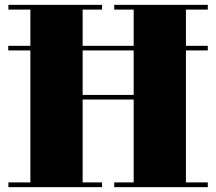

<svg xmlns="http://www.w3.org/2000/svg" viewBox="-20 -770 889 790"><path d="M14.5 -19.5V0H400V-19.5H320V-360.5H530V-19.5H450V0H835V-19.5H745V-562.5H835V-581.5H745V-730.5H835V-750H450V-730.5H530V-581.5H320V-730.5H400V-750H14.5V-730.5H105V-581.5H14V-562.5H105V-19.5ZM320 -379.5V-562.5H530V-379.5Z"/></svg>

Font: Bodoni* 11pt Fatface
Style: Regular
Weight: 900
Version: Version 2.3